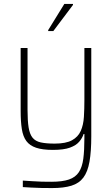

<svg xmlns="http://www.w3.org/2000/svg" viewBox="-20 -754 571 976"><path d="M245 202Q218 202 190.5 201.5Q163 201 139 199.5Q115 198 96 197V164Q119 165 143.5 167Q168 169 193 169.5Q218 170 241 170Q297 170 330.5 158.5Q364 147 381 121Q398 95 403.5 52.5Q409 10 409 -52V-73H405Q399 -53 383 -34Q367 -15 335.5 -3.5Q304 8 249 8Q196 8 163.5 -3Q131 -14 114 -37Q97 -60 91 -98Q85 -136 85 -190V-510H120V-195Q120 -140 125.5 -106Q131 -72 145.5 -54Q160 -36 187.5 -30Q215 -24 258 -24Q315 -24 346 -41Q377 -58 390.5 -88.5Q404 -119 406.5 -159.5Q409 -200 409 -246V-510H444V-61Q444 16 435 67.5Q426 119 404 148.5Q382 178 343 190Q304 202 245 202ZM225 -596V-601L307 -734H351V-729L251 -596Z"/></svg>

Font: Saira SemiCondensed Thin
Style: Regular
Weight: 250
Width: 4
Designer: Hector Gatti with collaboration of the Omnibus-Type team
Foundry: Omnibus-Type
Version: Version 1.101